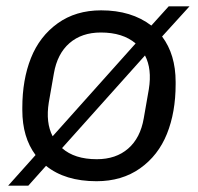

<svg xmlns="http://www.w3.org/2000/svg" viewBox="-20 -566 627 609"><path d="M5.9 22.9 92.8 -74.2Q50.8 -130.4 50.8 -216.8V-224.1Q50.8 -313 78.1 -381.8Q105.5 -450.7 162.8 -491.9Q220.2 -533.2 300.8 -533.2Q397 -533.2 460 -484.9L515.1 -545.9H581.1L494.1 -450.2Q537.1 -393.1 537.1 -306.2V-298.8Q537.1 -210 509.5 -141.4Q481.9 -72.8 424.3 -32Q366.7 8.8 286.1 8.8Q186.5 8.8 126 -40L69.8 22.9ZM134.8 -241.2Q124.5 -176.8 147 -133.8L410.2 -428.2Q369.6 -462.9 299.8 -462.9Q239.3 -462.9 200.4 -429.2Q161.6 -395.5 150.9 -333ZM287.1 -61Q347.7 -61 386.5 -94.7Q425.3 -128.4 436 -190.9L452.1 -283.2Q462.4 -347.2 439.9 -390.1L176.8 -96.2Q216.3 -61 287.1 -61Z"/></svg>

Font: Hubot Sans
Style: Italic
Weight: 400
Italic angle: -10°
Designer: Deni Anggara
Foundry: GitHub
Version: Version 1.001;gftools[0.9.31]